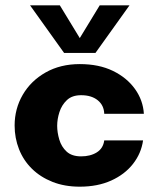

<svg xmlns="http://www.w3.org/2000/svg" viewBox="-20 -692 592 722"><path d="M280 10Q223 10 177.5 -8Q132 -26 100 -57.5Q68 -89 51.5 -131Q35 -173 35 -220Q35 -283 65.5 -335.5Q96 -388 151.5 -419.5Q207 -451 280 -451Q352 -451 404.5 -425.5Q457 -400 487.5 -357.5Q518 -315 521 -264H372Q371 -296 347.5 -315Q324 -334 285 -334Q251 -334 231.5 -315.5Q212 -297 203.5 -270.5Q195 -244 195 -219Q195 -194 203 -167Q211 -140 230.5 -122Q250 -104 285 -104Q320 -104 344 -119Q368 -134 372 -164H518Q511 -115 480 -75.5Q449 -36 398 -13Q347 10 280 10ZM221 -493 93 -672H205L303 -511H257L355 -672H467L339 -493Z"/></svg>

Font: Teachers
Style: Regular
Weight: 400
Designer: Alfredo Marco Pradil, Chank Diesel
Version: Version 1.001